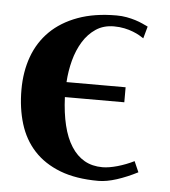

<svg xmlns="http://www.w3.org/2000/svg" viewBox="-43 -540 523 591"><g transform="rotate(5 218.5 -244.0)"><path d="M402.8 -24.9 388.2 -58.1Q363.8 -45.9 337.2 -38.3Q310.5 -30.8 291 -30.8Q259.3 -30.8 235.4 -44.4Q211.4 -58.1 194.6 -84.5Q177.7 -110.8 168.5 -148.9Q159.2 -187 157.2 -235.8H340.8V-282.2H158.2Q160.2 -316.4 168.9 -349.4Q177.7 -382.3 193.6 -408.2Q209.5 -434.1 233.2 -450Q256.8 -465.8 289.1 -465.8Q306.6 -465.8 321.5 -462.6Q336.4 -459.5 348.1 -454.8Q359.9 -450.2 368.4 -445.3Q377 -440.4 381.8 -437L392.1 -474.1Q384.8 -477.5 374.8 -482.2Q364.7 -486.8 352.3 -490.7Q339.8 -494.6 325.2 -497.3Q310.5 -500 293.9 -500Q225.6 -500 174.6 -481.2Q123.5 -462.4 89.6 -429Q55.7 -395.5 38.8 -349.1Q22 -302.7 22 -247.1Q22 -189.9 36.6 -142.1Q51.3 -94.2 82.8 -60.1Q114.3 -25.9 163.6 -6.8Q212.9 12.2 282.2 12.2Q307.1 12.2 338.9 2Q370.6 -8.3 402.8 -24.9Z"/></g></svg>

Font: Galatia SIL
Style: Bold
Weight: 700
Designer: Development by SIL's NRSI team
Version: Version 2.1